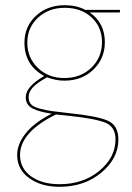

<svg xmlns="http://www.w3.org/2000/svg" viewBox="-20 -429 507 738"><path d="M441 -391V-381H325Q383 -341 383 -267Q383 -204 339 -161.5Q295 -119 227 -119Q194 -119 161 -132Q123 -111 106.5 -93.5Q90 -76 90 -55Q90 -39 99 -28.5Q108 -18 133 -11.5Q158 -5 179 -2Q200 1 246 6Q354 17 394.5 35Q435 53 435 107Q435 180 369.5 234.5Q304 289 209 289Q138 289 92 255.5Q46 222 46 167Q46 124 79.5 82.5Q113 41 179 8Q130 1 104.5 -12.5Q79 -26 79 -55Q79 -96 150 -137Q74 -178 74 -265Q74 -327 118 -368Q162 -409 229 -409Q274 -409 308 -391ZM372 -267Q372 -325 332 -362Q292 -399 229 -399Q167 -399 126 -361Q85 -323 85 -265Q85 -207 125.5 -168Q166 -129 227 -129Q290 -129 331 -168.5Q372 -208 372 -267ZM424 107Q424 59 386 43Q348 27 244 16Q210 12 195 11Q57 79 57 167Q57 218 99 248.5Q141 279 209 279Q300 279 362 227.5Q424 176 424 107Z"/></svg>

Font: EauTest Hairline
Style: Regular
Weight: 250
Designer: Christian Thalmann (Catharsis Fonts)
Version: Version 0.001;PS 000.001;hotconv 1.0.88;makeotf.lib2.5.64775